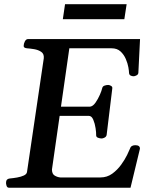

<svg xmlns="http://www.w3.org/2000/svg" viewBox="-20 -875 706 895"><path d="M209.5 -335V-377.9H400.4Q413.6 -379.9 425.3 -396.7Q437 -413.6 445.6 -433.3Q454.1 -453.1 456.1 -462.9Q458 -472.7 467 -475.8Q476.1 -479 484.4 -479Q489.7 -479 497.3 -474.9Q504.9 -470.7 503.4 -462.4L477.1 -246.1Q475.6 -237.8 467.5 -233.6Q459.5 -229.5 454.1 -229.5Q445.8 -229.5 436.8 -232.9Q427.7 -236.3 428.2 -245.6Q428.7 -256.3 425.5 -277.6Q422.4 -298.8 414.8 -316.9Q407.2 -335 393.6 -335ZM303.2 -649.9 222.2 -85Q222.2 -64.5 234.4 -56.9Q246.6 -49.3 260.7 -47.9H448.7Q479 -47.9 503.2 -65.4Q527.3 -83 544.9 -107.4Q562.5 -131.8 572.8 -153.3Q583 -174.8 585.9 -182.1Q588.9 -191.4 595.7 -194.8Q602.5 -198.2 610.4 -198.2Q632.8 -198.2 632.3 -181.6L588.4 0H21.5Q13.2 0 10.3 -9.8Q7.3 -19.5 8.3 -24.9Q8.3 -41 25.4 -43Q41.5 -44.4 59.8 -47.6Q78.1 -50.8 91.6 -57.1Q105 -63.5 106 -74.2L184.1 -603.5Q186 -624 172.1 -633.3Q158.2 -642.6 139.2 -645.8Q120.1 -648.9 105.5 -649.9Q90.3 -651.4 90.3 -660.6Q90.3 -671.4 95.9 -682.1Q101.6 -692.9 110.8 -692.9H632.8L625 -536.1Q624.5 -527.8 616.5 -523.7Q608.4 -519.5 603 -519.5Q595.2 -519.5 588.6 -522.9Q582 -526.4 581.5 -535.6Q581.5 -543 578.4 -561.3Q575.2 -579.6 566.4 -600.1Q557.6 -620.6 541.7 -635.3Q525.9 -649.9 500 -649.9ZM272.9 -785.6 283.2 -855.5H570.3L559.6 -785.6Z"/></svg>

Font: Gelasio Medium
Style: Italic
Weight: 500
Italic angle: -8.5°
Designer: Eben Sorkin
Foundry: Eben Sorkin
Version: Version 1.008